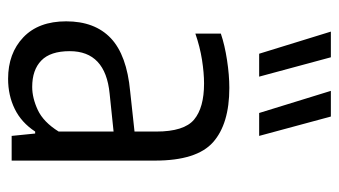

<svg xmlns="http://www.w3.org/2000/svg" viewBox="-206 -642 857 486"><g transform="rotate(90 223.0 -399.5)"><path d="M180 9Q115.5 9 75 -29.5Q34.5 -68 34.5 -138Q34.5 -210.5 77.2 -251Q120 -291.5 212 -300L313.5 -311V-366Q313.5 -436.5 283.2 -461.8Q253 -487 192 -487Q165 -487 131.8 -481.8Q98.5 -476.5 65.5 -465V-529.5Q95 -539.5 132.8 -545.2Q170.5 -551 203 -551Q294 -551 340.5 -509.8Q387 -468.5 387 -363V0H324.5L318.5 -59.5H313.5Q290.5 -24.5 256.2 -7.8Q222 9 180 9ZM110 -147Q110 -98 133.8 -75Q157.5 -52 200.5 -52Q228.5 -52 259 -66.2Q289.5 -80.5 313.5 -119V-258L217.5 -248Q110 -237.5 110 -147ZM266.5 -626.5 210.5 -808H275.5L324.5 -626.5ZM116.5 -626.5 60.5 -808H125.5L174.5 -626.5Z"/></g></svg>

Font: Encode Sans Condensed Condensed
Style: Regular
Weight: 400
Width: 3
Designer: Multiple Designers
Foundry: Impallari Type
Version: Version 3.000; ttfautohint (v1.8.3) -l 8 -r 50 -G 200 -x 14 